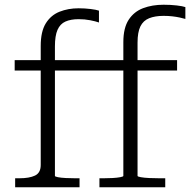

<svg xmlns="http://www.w3.org/2000/svg" viewBox="-20 -791 805 811"><path d="M42 -537H451V-493H42ZM391 -537H728V-493H391ZM501 -48V-613Q501 -673 523.5 -707.5Q546 -742 584.5 -756.5Q623 -771 671 -771Q701 -771 726.5 -768Q752 -765 763 -761V-711Q753 -714 739 -717Q725 -720 708 -722Q691 -724 671 -724Q635 -724 610 -714Q585 -704 573 -679.5Q561 -655 561 -611V-48Q561 -45 575 -42.5Q589 -40 610.5 -39Q632 -38 653 -38H678V0H400V-38H418Q436 -38 455 -39Q474 -40 487.5 -42.5Q501 -45 501 -48ZM212 -48Q212 -45 225 -42.5Q238 -40 258 -39Q278 -38 297 -38H316V0H44V-38H62Q104 -38 128 -49.5Q152 -61 152 -94V-597Q152 -658 173.5 -692.5Q195 -727 231.5 -741.5Q268 -756 312 -756Q338 -756 362.5 -753Q387 -750 398 -746V-696Q384 -701 361 -705.5Q338 -710 312 -710Q279 -710 256.5 -700Q234 -690 223 -665Q212 -640 212 -595Z"/></svg>

Font: Roboto Serif ExtraLight
Style: Regular
Weight: 250
Version: Version 1.007